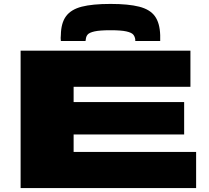

<svg xmlns="http://www.w3.org/2000/svg" viewBox="-20 -958 1064 978"><path d="M85 0V-700H950V-516H355V-438H918V-273H355V-184H979V0ZM543 -938Q634 -938 689 -924Q744 -910 769 -875.5Q794 -841 796 -779Q796 -772 796 -764.5Q796 -757 796 -749H669Q669 -751 669 -753Q669 -755 669 -757Q667 -772 658.5 -782Q650 -792 623.5 -798Q597 -804 543 -804Q488 -804 461.5 -798Q435 -792 426.5 -782Q418 -772 417 -757Q416 -755 416 -753Q416 -751 416 -749H290Q289 -757 289 -764.5Q289 -772 290 -780Q291 -841 316.5 -875.5Q342 -910 396.5 -924Q451 -938 543 -938Z"/></svg>

Font: Georama Extra Expanded ExtraBold
Style: Regular
Weight: 800
Width: 8
Designer: Jean-Baptiste Levee
Foundry: Production Type
Version: Version 1.000